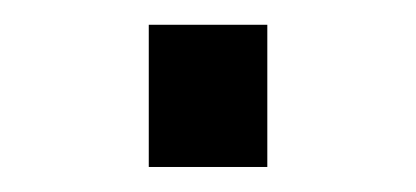

<svg xmlns="http://www.w3.org/2000/svg" viewBox="-20 -272 336 155"><path d="M100.1 -137.2V-252H195.8V-137.2Z"/></svg>

Font: Montserrat-Arabic Light
Style: Regular
Weight: 300
Designer: Mohamed Gaber
Foundry: Kief Type Foundry
Version: Version 5.008;PS 005.008;hotconv 1.0.88;makeotf.lib2.5.64775